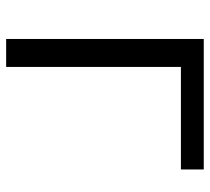

<svg xmlns="http://www.w3.org/2000/svg" viewBox="-50 -650 699 640"><g transform="rotate(90 300.0 -329.5)"><path d="M202.6 0H109.4V-658.7H544.4V-582.5H202.6Z"/></g></svg>

Font: Liberation Mono
Style: Regular
Weight: 400
Monospace: yes
Designer: Steve Matteson
Foundry: Ascender Corporation
Version: Version 2.1.5